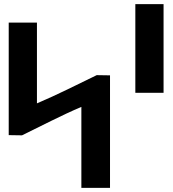

<svg xmlns="http://www.w3.org/2000/svg" viewBox="-20 -905 835 925"><path d="M632 -458H768V-885H632ZM22 -796V-254L86 -253C181 -299 273 -348 372 -390V0H510V-542L446 -543C351 -497 257 -449 158 -407V-796Z"/></svg>

Font: Ny Stormning
Style: Regular
Weight: 400
Designer: Robert Jablonski, Mew Too
Foundry: Cannot Into Space Fonts
Version: Version 0.90